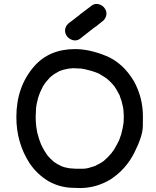

<svg xmlns="http://www.w3.org/2000/svg" viewBox="-20 -947 790 974"><path d="M525 -545 524 -546Q525 -546 525 -545ZM403 -91 413 -92Q423 -92 462 -105Q499 -123 509 -133Q527 -148 548 -173V-174L556 -184Q574 -214 584 -235L595 -266Q605 -306 605 -314Q605 -316 606 -317Q608 -332 608 -358Q607 -393 603 -408Q598 -434 588 -459V-461L580 -476Q571 -494 559 -511H558V-512L552 -519Q537 -536 521 -549L512 -555Q480 -576 471 -578H470L469 -579Q449 -587 410 -596Q396 -598 395 -599L350 -601L329 -599L319 -597Q301 -594 283 -587L281 -586Q269 -580 258 -573L249 -567Q248 -567 247 -565Q234 -557 214 -532L213 -531Q210 -528 208 -524L198 -509L185 -482Q178 -466 173 -449Q164 -415 164 -403L163 -402L161 -353Q161 -328 164 -304L169 -274Q179 -236 187 -218L190 -211Q198 -194 208 -178L219 -161H220V-160L223 -156Q235 -142 249 -130L255 -125Q270 -114 286 -107L292 -104Q308 -97 334 -93H337Q344 -92 352 -92Q360 -92 364 -91ZM385 7 356 6Q285 6 224 -29Q167 -64 130 -119Q63 -223 63 -353Q63 -506 152 -609Q229 -698 361 -698Q434 -698 519 -663Q604 -628 660 -534Q705 -451 705 -357Q705 -355 704.5 -306Q704 -257 661.5 -172.5Q619 -88 541 -37Q468 7 385 7ZM469 -814 466 -812H465Q458 -806 450 -801Q449 -800 449 -799Q446 -797 444 -796Q414 -772 384 -749Q373 -742 361 -742Q354 -742 347 -744Q327 -751 317 -767Q310 -779 310 -792Q310 -798 312 -805Q318 -823 335 -834Q347 -843 360 -853Q364 -856 366 -858L382 -870L386 -874Q416 -897 447 -920Q458 -927 470 -927Q476 -927 483 -925Q503 -919 513 -902Q520 -891 520 -878Q520 -872 518 -865Q512 -846 496 -836Q483 -826 471 -816Z"/></svg>

Font: Bad Comic
Style: Regular
Weight: 400
Designer: GGBotNet
Foundry: f0n7
Version: 0.9